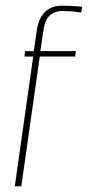

<svg xmlns="http://www.w3.org/2000/svg" viewBox="-20 -656 309 676"><path d="M32 0 97 -457H66L68 -476H99L109 -546Q113 -575 124 -595Q135 -615 153.5 -625.5Q172 -636 198 -636Q211 -636 224.5 -635.5Q238 -635 250 -634Q262 -633 269 -632L266 -612Q253 -614 237.5 -615.5Q222 -617 199 -617Q171 -617 154 -600.5Q137 -584 132 -543L122 -476H247L245 -457H120L55 0Z"/></svg>

Font: Alumni Sans Thin Thin
Style: Italic
Weight: 250
Italic angle: -8°
Version: Version 1.016